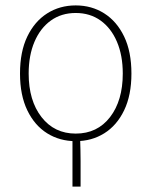

<svg xmlns="http://www.w3.org/2000/svg" viewBox="-20 -510 560 710"><path d="M260 12Q201 12 154.5 -17Q108 -46 81 -102Q54 -158 54 -238Q54 -319 81 -375Q108 -431 154.5 -460.5Q201 -490 260 -490Q319 -490 365.5 -460.5Q412 -431 439 -375Q466 -319 466 -238Q466 -158 439 -102Q412 -46 365.5 -17Q319 12 260 12ZM260 -16Q340 -16 387 -77Q434 -138 434 -238Q434 -305 412.5 -355.5Q391 -406 352 -434Q313 -462 260 -462Q207 -462 168 -434Q129 -406 107.5 -355.5Q86 -305 86 -238Q86 -138 133.5 -77Q181 -16 260 -16ZM248 180V-7L276 -8Q277 23 277.5 45Q278 67 278 85.5Q278 104 278 126Q278 148 278 180Z"/></svg>

Font: SourceSans3VF
Style: Regular
Weight: 200
Designer: Paul D. Hunt
Foundry: Adobe
Version: Version 3.052;hotconv 1.1.0;makeotfexe 2.6.0